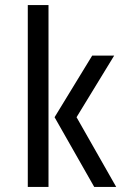

<svg xmlns="http://www.w3.org/2000/svg" viewBox="-20 -740 510 760"><path d="M172 -720V0H90V-720ZM196 -276 345 -520H432L283 -276L440 0H353Z"/></svg>

Font: Strait
Style: Regular
Weight: 400
Width: 3
Designer: Eduardo Rodriguez Tunni
Foundry: Eduardo Rodriguez Tunni
Version: Version 1.001